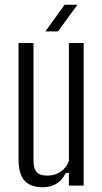

<svg xmlns="http://www.w3.org/2000/svg" viewBox="-20 -781 428 808"><path d="M161 7Q109 7 83.5 -20.5Q58 -48 58 -110V-600H121V-105Q121 -71 134.5 -56.5Q148 -42 179 -42Q210 -42 234.5 -58Q259 -74 270 -104V-600H332V0H270V-53H257Q241 -22 217 -7.5Q193 7 161 7ZM171 -649 252 -761H306L224 -649Z"/></svg>

Font: Big Shoulders Text Light
Style: Regular
Weight: 300
Designer: Patric King
Foundry: XO Type Co
Version: Version 1.000; ttfautohint (v1.8.2)